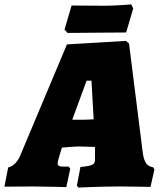

<svg xmlns="http://www.w3.org/2000/svg" viewBox="-53 -843 734 869"><path d="M550 -805 541 -823C541 -823 469 -817 420 -817C363 -817 271 -818 271 -818L239 -709L253 -694C253 -694 325 -695 382 -695L518 -696ZM593 -153C579 -261 531 -646 531 -646L517 -658L250 -642L39 -140C26 -109 7 -91 -16 -85L-33 2C-33 2 36 1 97 1C156 1 247 4 247 4L265 -79L258 -89H231C215 -89 208 -93 208 -104C208 -110 210 -118 214 -131L227 -175C227 -175 286 -180 304 -180L377 -178V-139V-121C377 -98 367 -93 311 -87L295 -3L302 6C302 6 397 1 490 1C544 1 628 3 628 3L646 -76L640 -86C613 -90 599 -107 593 -153ZM274 -301 339 -478H361L371 -303C350 -302 337 -301 322 -301Z"/></svg>

Font: Alegreya SC Black
Style: Italic
Weight: 900
Italic angle: -7°
Designer: Juan Pablo del Peral
Foundry: Huerta Tipografica
Version: Version 2.007;PS 002.007;hotconv 1.0.88;makeotf.lib2.5.64775